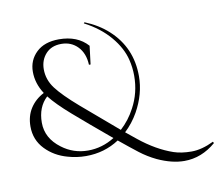

<svg xmlns="http://www.w3.org/2000/svg" viewBox="-96 -904 1335 1166"><g transform="rotate(-10 572.0 -321.5)"><path d="M1144 70Q1056 146 949 146Q873 146 784 105Q730 79 684 43.5Q638 8 571 -47Q480 13 366 13Q309 13 254 -3Q174 -25 120 -81Q64 -139 64 -222Q64 -286 94.5 -333.5Q125 -381 179 -409Q136 -475 136 -546.5Q136 -618 186 -666Q236 -714 326 -714Q440 -714 503 -643L489 -530H479Q476 -601 436 -642.5Q396 -684 335 -684Q274 -684 239 -645.5Q204 -607 204 -550Q204 -486 244.5 -432Q285 -378 378.5 -297Q472 -216 601 -107Q655 -156 690 -223Q738 -312 738 -417Q738 -467 726 -516Q708 -591 648 -662Q588 -733 492 -783L497 -789Q581 -755 640 -701Q766 -586 766 -410Q766 -300 707 -194Q673 -134 624 -88L688 -36Q790 46 892 81Q939 97 1002 97Q1065 97 1139 61ZM223 -72Q294 -18 384 -18Q471 -18 548 -66Q409 -182 323 -257Q237 -332 196 -385Q136 -329 136 -233Q136 -137 223 -72Z"/></g></svg>

Font: Cinzel Decorative
Style: Regular
Weight: 400
Designer: Natanael Gama
Version: Version 1.001;PS 001.001;hotconv 1.0.56;makeotf.lib2.0.21325